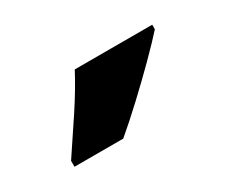

<svg xmlns="http://www.w3.org/2000/svg" viewBox="-44 -868 432 365"><g transform="rotate(-30 171.5 -686.0)"><path d="M303 -756Q287 -738 259.5 -710.5Q232 -683 202 -655Q172 -627 147 -606H40V-619Q65 -656 90 -694Q115 -732 133 -766H303Z"/></g></svg>

Font: Noto Sans Thai Cond ExtBd
Style: Regular
Weight: 800
Width: 3
Designer: Monotype Design Team
Foundry: Monotype Imaging Inc.
Version: Version 2.002; ttfautohint (v1.8.4.7-5d5b)